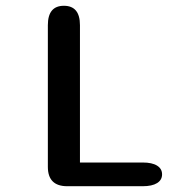

<svg xmlns="http://www.w3.org/2000/svg" viewBox="-20 -644 659 664"><path d="M256.5 -82H473.5Q506 -82 523.2 -71.2Q540.5 -60.5 540.5 -41Q540.5 -21.5 523.2 -10.8Q506 0 473.5 0H212.5Q145.5 0 145.5 -67V-557Q145.5 -624 201 -624Q256.5 -624 256.5 -557Z"/></svg>

Font: Sono ExtraLight Monospace Medium
Style: Regular
Weight: 500
Version: Version 2.112